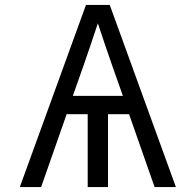

<svg xmlns="http://www.w3.org/2000/svg" viewBox="-20 -755 790 775"><path d="M60 0 327 -735H423L512 -490L690 0H604L501 -294H416V0H334V-294H249L146 0ZM274 -368H476L433 -490Q418 -533 403.5 -575.5Q389 -618 375 -661Q361 -618 346.5 -575.5Q332 -533 317 -490Z"/></svg>

Font: Iosevka Aile
Style: Regular
Weight: 400
Designer: Belleve Invis
Foundry: Belleve Invis
Version: Version 28.0.1; ttfautohint (v1.8.4)